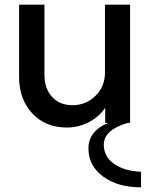

<svg xmlns="http://www.w3.org/2000/svg" viewBox="-20 -528 698 825"><path d="M445 0H432V-65Q406 -26 361.5 -3Q317 20 268 20Q175 20 118.5 -41Q62 -102 62 -198V-508H171V-206Q171 -148 203.5 -112Q236 -76 292 -76Q349 -76 390 -116Q431 -156 431 -216V-508H539V0H529Q426 30 426 94Q426 145 470 176Q514 207 586 210V277Q486 277 423 230.5Q360 184 360 110Q360 35 445 0Z"/></svg>

Font: Metropolitano Medium
Style: Regular
Weight: 500
Designer: Fonts by Alex Slobzheninov & Chris M. Simpson / Changes by Cristiano Sobral
Foundry: Fonts by Alex Slobzheninov & Chris M. Simpson / Changes by Cristiano Sobral
Version: Version 1.00;August 30, 2020;FontCreator 13.0.0.2681 64-bit